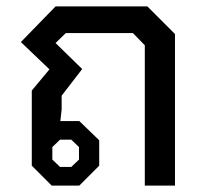

<svg xmlns="http://www.w3.org/2000/svg" viewBox="-20 -578 640 598"><path d="M79 -62V-296L134 -362L45 -447L153 -558H439L525 -472V0H431V-437L394 -475H185L153 -444L236 -363L172 -280V-237L168 -201H227L289 -141V-62L227 0H141ZM202 -58 226 -81V-120L202 -143H167L143 -120V-81L167 -58Z"/></svg>

Font: Chakra Petch Medium
Style: Regular
Weight: 500
Designer: Katatrad Aksorn Co.,Ltd.
Foundry: Cadson Demak Co.,Ltd.
Version: Version 1.000; ttfautohint (v1.6)